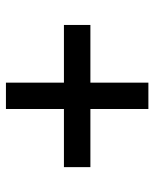

<svg xmlns="http://www.w3.org/2000/svg" viewBox="42 -693 513 637"><g transform="rotate(-90 298.5 -374.5)"><path d="M534.2 -418.9V-331.1H342.8V-138.7H255.4V-331.1H62.5V-418.9H255.4V-611.3H342.8V-418.9Z"/></g></svg>

Font: Manrope3 Semibold
Style: Regular
Weight: 600
Width: 4
Designer: Mikhail Sharanda
Foundry: Mikhail Sharanda
Version: Version 3.000;PS 003.000;hotconv 1.0.88;makeotf.lib2.5.64775